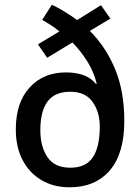

<svg xmlns="http://www.w3.org/2000/svg" viewBox="-20 -784 593 814"><path d="M200 -764Q227 -751 254 -734.5Q281 -718 307 -699L408 -762L448 -705L361 -653Q429 -585 468 -491Q507 -397 507 -271Q507 -133 445.5 -61.5Q384 10 275 10Q207 10 155.5 -20.5Q104 -51 75.5 -106Q47 -161 47 -235Q47 -349 105.5 -413Q164 -477 259 -477Q348 -477 387 -428L390 -430Q377 -481 350 -524Q323 -567 287 -604L180 -539L141 -596L232 -651Q215 -665 196.5 -677Q178 -689 159 -700ZM278 -395Q212 -395 181.5 -353.5Q151 -312 151 -232Q151 -163 181 -118Q211 -73 278 -73Q344 -73 373.5 -117Q403 -161 403 -248Q403 -309 372.5 -352Q342 -395 278 -395Z"/></svg>

Font: Noto Sans Kannada SemiCondensed Medium
Style: Regular
Weight: 500
Width: 4
Designer: Jelle Bosma - Monotype Design Team
Foundry: Monotype Imaging Inc.
Version: Version 2.005; ttfautohint (v1.8.4.7-5d5b)